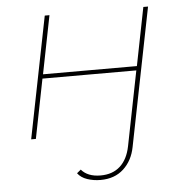

<svg xmlns="http://www.w3.org/2000/svg" viewBox="-52 -567 775 813"><g transform="rotate(-5 336.0 -160.0)"><path d="M343 197Q313 197 286.5 188Q260 179 246 160L263 146Q290 178 345 178Q396 178 428 149Q460 120 471 65L534 -252H135L85 0H65L168 -517H188L139 -270H538L587 -517H607L490 70Q479 127 441 162Q403 197 343 197Z"/></g></svg>

Font: Argentum Sans Thin
Style: Italic
Weight: 100
Italic angle: -11°
Designer: Julieta Ulanovsky (font), Cristiano Sobral (main changes and remaster)
Foundry: Julieta Ulanovsky (font), Cristiano Sobral (main changes and remaster)
Version: Version 2.007;June 15, 2022;FontCreator 14.0.0.2814 64-bit; 